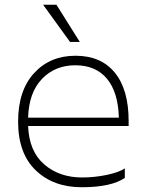

<svg xmlns="http://www.w3.org/2000/svg" viewBox="-20 -776 620 806"><path d="M504 -29Q446 10 323 10Q204 10 130 -61Q56 -132 56 -265Q56 -396 123 -469Q190 -542 297 -542Q404 -542 462 -471Q520 -400 520 -268V-247H98Q102 -141 165.5 -86Q229 -31 325 -31Q376 -31 427 -41.5Q478 -52 504 -69ZM296 -502Q211 -502 156 -444.5Q101 -387 98 -282H479Q476 -389 429 -445.5Q382 -502 296 -502ZM217 -756 315 -600H274L161 -756Z"/></svg>

Font: Roundo Light
Style: Regular
Weight: 300
Designer: Namrata Goyal (Gurmukhi), Shiva Nallaperumal (Latin)
Foundry: Indian Type Foundry
Version: Version 1.000;PS 1.0;hotconv 1.0.88;makeotf.lib2.5.647800